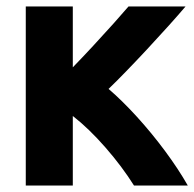

<svg xmlns="http://www.w3.org/2000/svg" viewBox="-20 -559 603 596"><path d="M206 17V-199Q256 -160 307.5 -101Q359 -42 396 17H563Q534 -34 492.5 -90Q451 -146 405 -196.5Q359 -247 317 -283Q340 -305 371.5 -337.5Q403 -370 437 -406.5Q471 -443 502.5 -478Q534 -513 556 -539H379Q361 -518 331.5 -485Q302 -452 269 -416.5Q236 -381 206 -350V-539H60V17Z"/></svg>

Font: Repo Bold
Style: Bold
Weight: 700
Designer: Stefan Peev
Foundry: Context Ltd
Version: Version 1.502